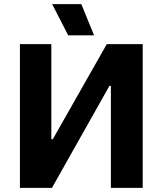

<svg xmlns="http://www.w3.org/2000/svg" viewBox="-20 -915 791 935"><path d="M312 -743H438L376 -895H234ZM77 0H233L513 -497H520V0H675V-700H500L237 -237H230V-700H77Z"/></svg>

Font: Fixel Display Bold
Style: Bold
Weight: 700
Designer: AlfaBravo + MacPaw
Foundry: Kyrylo Tkachov, Marchela Mozhyna, Serhii Makarenko, Maria Weinstein, Zakhar Kryvoshyya
Version: Version 1.211